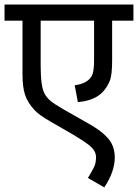

<svg xmlns="http://www.w3.org/2000/svg" viewBox="-20 -642 608 846"><path d="M567.9 -622.1V-550.8H474.1V-380.4Q474.6 -310.1 462.9 -283.7Q443.8 -239.7 410.2 -218.3Q376.5 -196.8 323.2 -191.9L309.1 -266.1Q374.5 -275.4 388.2 -316.9Q394.5 -335.9 394.5 -380.4V-550.8H159.2V-352.5Q159.2 -259.3 176.8 -228.5Q185.5 -212.4 201.9 -198.2Q218.3 -184.1 259.8 -160.2L369.6 -97.7Q450.2 -52.7 472.7 -7.8Q485.4 17.6 485.8 50.8Q485.8 114.3 439.5 183.6L367.2 142.1Q397.5 93.3 400.4 77.6Q403.3 62.5 403.3 50.8Q403.3 27.3 383.5 7.3Q363.8 -12.7 289.6 -56.2L203.1 -106Q151.9 -135.3 132.3 -156.7Q101.1 -190.9 90.1 -224.9Q79.1 -258.8 79.1 -315.9V-550.8H0V-622.1Z"/></svg>

Font: NotoSans
Style: Regular
Weight: 400
Designer: Monotype Design team
Foundry: Monotype Imaging Inc.
Version: Version 1.04